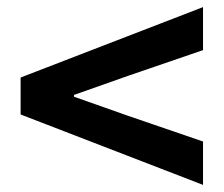

<svg xmlns="http://www.w3.org/2000/svg" viewBox="-20 -646 629 540"><path d="M38 -324 551 -126V-248L341 -320L188 -374V-379L341 -433L551 -505V-626L38 -428Z"/></svg>

Font: Kinto Sans
Style: Bold
Weight: 700
Designer: Authors: Ryoko NISHIZUKA  (kana & ideographs); Paul D. Hunt (Latin, Greek & Cyrillic); Wenlong ZHANG  (bopomofo); Sandol
Foundry: Adobe Systems Incorporated, ookami Inc.
Version: Version 0.001